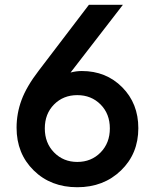

<svg xmlns="http://www.w3.org/2000/svg" viewBox="-20 -765 641 797"><path d="M300.8 12.2Q190.9 12.2 119.9 -57.6Q48.8 -127.4 48.8 -234.9Q48.8 -294.4 69.6 -350.3Q90.3 -406.2 141.1 -472.2L349.1 -745.1H490.2L272.9 -463.9Q295.9 -470.2 319.8 -470.2Q420.4 -470.2 487.3 -402.8Q554.2 -335.4 554.2 -232.9Q554.2 -127 482.2 -57.4Q410.2 12.2 300.8 12.2ZM300.8 -92.8Q358.9 -92.8 397.5 -132.1Q436 -171.4 436 -231.9Q436 -292.5 397.5 -331.3Q358.9 -370.1 300.8 -370.1Q242.7 -370.1 204.3 -331.3Q166 -292.5 166 -231.9Q166 -171.4 204.6 -132.1Q243.2 -92.8 300.8 -92.8Z"/></svg>

Font: Plus Jakarta Sans SemiBold
Style: Regular
Weight: 600
Designer: Gumpita Rahayu
Foundry: Tokotype
Version: Version 2.006